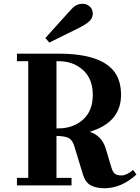

<svg xmlns="http://www.w3.org/2000/svg" viewBox="-20 -985 745 1020"><path d="M70 -660V-700H290Q533 -700 598 -588Q623 -544 623 -481Q623 -335 457 -285Q520 -264 541 -198L571 -98Q578 -73 589 -63Q600 -53 626 -53Q652 -53 687 -82L705 -58Q625 15 535 15Q489 15 461 -1Q433 -17 421 -57L374 -211Q365 -240 346 -251Q327 -262 280 -263V-40H360V0H70V-40H130V-660ZM290 -660H280V-303H290Q369 -303 421 -349.5Q473 -396 473 -481Q473 -566 421 -613Q369 -660 290 -660ZM390 -832 242 -759 221 -783 340 -915Q357 -934 365.5 -942.5Q374 -951 387.5 -958Q401 -965 420.5 -965Q440 -965 456.5 -950.5Q473 -936 473 -913Q473 -890 455 -872.5Q437 -855 390 -832Z"/></svg>

Font: Croissant One
Style: Regular
Weight: 400
Designer: Eduardo Rodriguez Tunni
Foundry: Eduardo Rodriguez Tunni
Version: Version 1.001